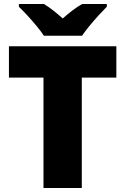

<svg xmlns="http://www.w3.org/2000/svg" viewBox="-20 -947 631 967"><path d="M392 0H199V-556H25V-714H566V-556H392ZM201 -767Q186 -790 163.5 -817Q141 -844 117.5 -869.5Q94 -895 75 -913V-927H201Q227 -911 248.5 -894Q270 -877 296 -854Q322 -877 345 -894.5Q368 -912 394 -927H518V-913Q501 -896 477.5 -870.5Q454 -845 431.5 -817.5Q409 -790 393 -767Z"/></svg>

Font: Noto Sans Thai Black
Style: Regular
Weight: 900
Version: Version 2.001